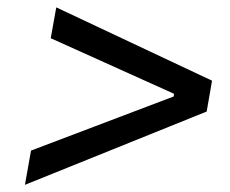

<svg xmlns="http://www.w3.org/2000/svg" viewBox="-20 -608 626 523"><path d="M47.9 -104.5 543 -304.2 557.6 -388.2 133.3 -587.9 118.2 -503.9 454.1 -352.5 453.1 -345.2 64.5 -197.8Z"/></svg>

Font: Cascadia Code SemiLight
Style: Italic
Weight: 350
Italic angle: -10°
Monospace: yes
Designer: Aaron Bell
Foundry: Saja Typeworks
Version: Version 2404.023